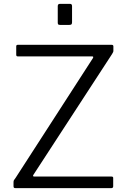

<svg xmlns="http://www.w3.org/2000/svg" viewBox="-20 -974 659 994"><path d="M61 0Q55 0 52.5 -2Q50 -4 50 -10V-30Q50 -37 52 -41Q54 -45 60 -52L461 -673Q466 -682 457 -682H73Q68 -682 66 -684Q64 -686 64 -691V-734Q64 -742 72 -742H558Q567 -742 567 -734V-711Q567 -706 565 -703Q563 -700 560 -694L153 -69Q150 -65 151.5 -62.5Q153 -60 156 -60H557Q566 -60 566 -53V-9Q566 -5 563.5 -2.5Q561 0 556 0H61ZM353 -942V-859Q353 -851 350 -848Q347 -845 338 -845H292Q284 -845 281.5 -847.5Q279 -850 279 -857V-942Q279 -954 290 -954H343Q353 -954 353 -942Z"/></svg>

Font: Libre Franklin Thin Light
Style: Regular
Weight: 300
Version: Version 3.000